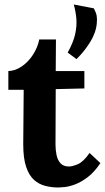

<svg xmlns="http://www.w3.org/2000/svg" viewBox="-20 -815 465 851"><path d="M319 -553 280 -582Q305 -627 313 -663Q321 -699 318.5 -731Q316 -763 307 -795L396 -778Q406 -759 408.5 -745Q411 -731 409 -711Q405 -669 379 -627.5Q353 -586 319 -553ZM239 16Q209 16 181 9Q153 2 131 -17.5Q109 -37 96 -75Q83 -113 83 -176L85 -417H17V-500Q48 -501 77 -521Q106 -541 126.5 -573Q147 -605 154 -640H228L227 -500H354V-423L227 -420L226 -174Q226 -151 230.5 -128.5Q235 -106 248 -91.5Q261 -77 286 -77Q300 -77 324.5 -87Q349 -97 377 -137L425 -92Q398 -52 369 -30Q340 -8 313.5 2Q287 12 267 14Q247 16 239 16Z"/></svg>

Font: Lora
Style: Bold
Weight: 700
Designer: Olga Karpushina, Alexei Vanyashin (Cyrillic)
Foundry: Cyreal
Version: Version 3.006; ttfautohint (v1.8.4.7-5d5b);gftools[0.9.30]